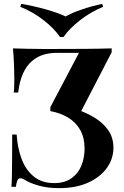

<svg xmlns="http://www.w3.org/2000/svg" viewBox="-20 -958 642 992"><path d="M557 -708V-688L384 -354L367 -396Q425 -377 469.5 -349.5Q514 -322 540 -284Q566 -246 566 -195Q566 -137 531.5 -89.5Q497 -42 434.5 -14Q372 14 285 14Q227 14 184 2Q141 -10 118 -23Q110 -28 101.5 -32.5Q93 -37 85 -37Q75 -37 70 -26Q65 -15 62 7H39Q41 -17 41.5 -49Q42 -81 42.5 -132.5Q43 -184 43 -263H66Q70 -196 91 -138.5Q112 -81 154 -46.5Q196 -12 260 -12Q315 -12 350 -37.5Q385 -63 401 -103.5Q417 -144 417 -190Q417 -246 395 -285.5Q373 -325 333.5 -349.5Q294 -374 240 -384V-404L388 -685H274Q236 -685 203.5 -675Q171 -665 144 -641.5Q117 -618 99 -578.5Q81 -539 74 -480H51Q53 -494 53.5 -514Q54 -534 54 -552Q54 -579 52.5 -621Q51 -663 47 -708Q80 -707 120 -706Q160 -705 199.5 -705Q239 -705 272 -705Q339 -705 415 -705.5Q491 -706 557 -708ZM508 -938 513 -923Q448 -896 393.5 -853.5Q339 -811 308 -767H290Q260 -811 205.5 -853.5Q151 -896 85 -923L90 -938Q155 -927 218.5 -909Q282 -891 319 -873Q350 -891 402.5 -909Q455 -927 508 -938Z"/></svg>

Font: Playfair Display
Style: Bold
Weight: 700
Designer: Claus Eggers Sørensen
Foundry: Claus Eggers Sørensen
Version: Version 1.203